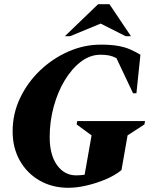

<svg xmlns="http://www.w3.org/2000/svg" viewBox="-20 -882 730 912"><path d="M305 10Q228 10 168 -24.5Q108 -59 74 -119.5Q40 -180 40 -258Q40 -342 75.5 -416.5Q111 -491 171 -548Q231 -605 305.5 -637.5Q380 -670 458 -670Q507 -670 540.5 -664Q574 -658 599 -647Q624 -636 647 -622L628 -439H612L533 -606Q515 -615 498.5 -618.5Q482 -622 457 -622Q408 -622 364.5 -589Q321 -556 287.5 -500.5Q254 -445 235 -375Q216 -305 216 -231Q216 -146 251 -97.5Q286 -49 342 -49Q360 -49 382 -52L415 -239L344 -291L347 -307H669L666 -291L586 -239L557 -74Q525 -48 480.5 -29.5Q436 -11 390 -0.5Q344 10 305 10ZM288 -710 446 -862H500L602 -710H577L458 -770L313 -710Z"/></svg>

Font: Spectral ExtraBold
Style: Italic
Weight: 800
Italic angle: -10°
Designer: Jean-Baptiste Levee
Foundry: Production Type
Version: Version 2.001